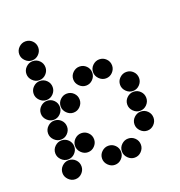

<svg xmlns="http://www.w3.org/2000/svg" viewBox="-127 -805 853 911"><g transform="rotate(-20 300.0 -350.0)"><path d="M52 -650Q52 -631 66.5 -616.5Q81 -602 100 -602Q120 -602 134 -616.5Q148 -631 148 -650Q148 -670 134 -684Q120 -698 100 -698Q81 -698 66.5 -684Q52 -670 52 -650ZM52 -550Q52 -531 66.5 -516.5Q81 -502 100 -502Q120 -502 134 -516.5Q148 -531 148 -550Q148 -570 134 -584Q120 -598 100 -598Q81 -598 66.5 -584Q52 -570 52 -550ZM52 -450Q52 -431 66.5 -416.5Q81 -402 100 -402Q120 -402 134 -416.5Q148 -431 148 -450Q148 -470 134 -484Q120 -498 100 -498Q81 -498 66.5 -484Q52 -470 52 -450ZM252 -450Q252 -431 266.5 -416.5Q281 -402 300 -402Q320 -402 334 -416.5Q348 -431 348 -450Q348 -470 334 -484Q320 -498 300 -498Q281 -498 266.5 -484Q252 -470 252 -450ZM352 -450Q352 -431 366.5 -416.5Q381 -402 400 -402Q420 -402 434 -416.5Q448 -431 448 -450Q448 -470 434 -484Q420 -498 400 -498Q381 -498 366.5 -484Q352 -470 352 -450ZM52 -350Q52 -331 66.5 -316.5Q81 -302 100 -302Q120 -302 134 -316.5Q148 -331 148 -350Q148 -370 134 -384Q120 -398 100 -398Q81 -398 66.5 -384Q52 -370 52 -350ZM152 -350Q152 -331 166.5 -316.5Q181 -302 200 -302Q220 -302 234 -316.5Q248 -331 248 -350Q248 -370 234 -384Q220 -398 200 -398Q181 -398 166.5 -384Q152 -370 152 -350ZM452 -350Q452 -331 466.5 -316.5Q481 -302 500 -302Q520 -302 534 -316.5Q548 -331 548 -350Q548 -370 534 -384Q520 -398 500 -398Q481 -398 466.5 -384Q452 -370 452 -350ZM52 -250Q52 -231 66.5 -216.5Q81 -202 100 -202Q120 -202 134 -216.5Q148 -231 148 -250Q148 -270 134 -284Q120 -298 100 -298Q81 -298 66.5 -284Q52 -270 52 -250ZM452 -250Q452 -231 466.5 -216.5Q481 -202 500 -202Q520 -202 534 -216.5Q548 -231 548 -250Q548 -270 534 -284Q520 -298 500 -298Q481 -298 466.5 -284Q452 -270 452 -250ZM52 -150Q52 -131 66.5 -116.5Q81 -102 100 -102Q120 -102 134 -116.5Q148 -131 148 -150Q148 -170 134 -184Q120 -198 100 -198Q81 -198 66.5 -184Q52 -170 52 -150ZM152 -150Q152 -131 166.5 -116.5Q181 -102 200 -102Q220 -102 234 -116.5Q248 -131 248 -150Q248 -170 234 -184Q220 -198 200 -198Q181 -198 166.5 -184Q152 -170 152 -150ZM452 -150Q452 -131 466.5 -116.5Q481 -102 500 -102Q520 -102 534 -116.5Q548 -131 548 -150Q548 -170 534 -184Q520 -198 500 -198Q481 -198 466.5 -184Q452 -170 452 -150ZM52 -50Q52 -31 66.5 -16.5Q81 -2 100 -2Q120 -2 134 -16.5Q148 -31 148 -50Q148 -70 134 -84Q120 -98 100 -98Q81 -98 66.5 -84Q52 -70 52 -50ZM252 -50Q252 -31 266.5 -16.5Q281 -2 300 -2Q320 -2 334 -16.5Q348 -31 348 -50Q348 -70 334 -84Q320 -98 300 -98Q281 -98 266.5 -84Q252 -70 252 -50ZM352 -50Q352 -31 366.5 -16.5Q381 -2 400 -2Q420 -2 434 -16.5Q448 -31 448 -50Q448 -70 434 -84Q420 -98 400 -98Q381 -98 366.5 -84Q352 -70 352 -50Z"/></g></svg>

Font: Matrix Sans Print
Style: Regular
Weight: 400
Designer: Brad Neil
Version: Version 1.100